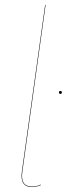

<svg xmlns="http://www.w3.org/2000/svg" viewBox="-20 -750 271 779"><path d="M165 -730 70.8 -54.2Q61.5 6.8 109.9 6.8Q129.4 6.8 145 -1L146 1Q127.9 8.8 109.9 8.8Q59.6 8.8 68.8 -54.2L163.1 -730ZM231 -375Q231 -369.1 225.1 -369.1Q219.2 -369.1 219.2 -375Q219.2 -380.9 225.1 -380.9Q231 -380.9 231 -375Z"/></svg>

Font: Fira Sans Compressed Two
Style: Italic
Weight: 100
Width: 3
Italic angle: -8°
Designer: Carrois Corporate & Edenspiekermann AG
Foundry: Carrois Corporate GbR & Edenspiekermann AG
Version: Version 4.203;PS 004.203;hotconv 1.0.88;makeotf.lib2.5.64775